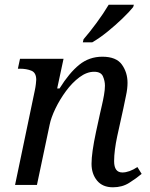

<svg xmlns="http://www.w3.org/2000/svg" viewBox="-20 -786 639 816"><path d="M460 10Q416 10 392.5 -18.5Q369 -47 369 -90Q369 -136 388 -225L405 -303Q408 -317 413 -338Q418 -359 422 -382Q426 -405 426 -422Q426 -442 417.5 -461.5Q409 -481 380 -481Q349 -481 318 -458Q287 -435 260.5 -399Q234 -363 215.5 -324.5Q197 -286 191 -256L137 0H44L128 -402Q131 -416 132.5 -429.5Q134 -443 134 -447Q134 -477 113.5 -485.5Q93 -494 64 -494H56L65 -536H250L223 -410H233Q274 -476 316.5 -510.5Q359 -545 415 -545Q474 -545 498 -511.5Q522 -478 522 -434Q522 -409 515.5 -379.5Q509 -350 504 -324L478 -206Q472 -178 468.5 -151Q465 -124 465 -101Q465 -53 500 -53Q529 -53 564 -76L582 -47Q558 -27 528.5 -8.5Q499 10 460 10ZM335 -619Q361 -649 390.5 -689Q420 -729 442 -766H549L546 -756Q530 -736 500.5 -707.5Q471 -679 437 -651.5Q403 -624 372 -606H332Z"/></svg>

Font: NotoSerif-Italic
Style: Regular
Weight: 400
Italic angle: -12°
Designer: Monotype Design Team
Foundry: Monotype Imaging Inc.
Version: Version 2.007; ttfautohint (v1.8) -l 8 -r 50 -G 200 -x 14 -D